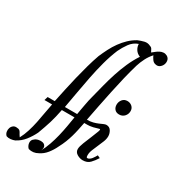

<svg xmlns="http://www.w3.org/2000/svg" viewBox="-298 -946 1085 1195"><g transform="rotate(30 244.5 -349.0)"><path d="M439 -253Q462 -253 473 -234.5Q484 -216 484 -197Q484 -177 475.5 -156Q467 -135 457.5 -113.5Q448 -92 439.5 -71Q431 -50 431 -31Q431 -27 432 -20.5Q433 -14 439 -14Q447 -14 454.5 -19.5Q462 -25 468 -32.5Q474 -40 479 -48.5Q484 -57 487 -62L506 -53Q490 -27 471 -7.5Q452 12 420 12Q399 12 379 0Q359 -12 359 -34Q359 -51 371 -81.5Q383 -112 395.5 -141.5Q408 -171 415.5 -192Q423 -213 414 -210Q389 -202 375 -199Q361 -196 352 -195Q343 -194 335 -194Q327 -194 313 -194Q307 -164 301.5 -138Q296 -112 289 -88Q282 -64 272.5 -39.5Q263 -15 248 13Q234 43 213 69.5Q192 96 163 110Q130 129 95 119Q88 113 83.5 104Q79 95 78 85.5Q77 76 80 67.5Q83 59 92 53Q103 43 119.5 39.5Q136 36 149.5 39.5Q163 43 169 55Q175 67 166 88Q182 58 194.5 22.5Q207 -13 216 -50.5Q225 -88 231.5 -125Q238 -162 243 -194H152Q146 -165 140.5 -141Q135 -117 128 -94.5Q121 -72 113 -49Q105 -26 95 1Q78 36 54 66.5Q30 97 -5 115Q-17 120 -33.5 122Q-50 124 -64 119Q-75 109 -77.5 94.5Q-80 80 -75.5 67Q-71 54 -60 46Q-49 38 -33 41Q-15 41 -7 56.5Q1 72 10 84Q26 54 37 19Q48 -16 55.5 -52.5Q63 -89 69 -125Q75 -161 82 -194H27L35 -220H86Q95 -263 105.5 -312Q116 -361 128 -410.5Q140 -460 153.5 -508.5Q167 -557 182 -599Q195 -629 210.5 -659.5Q226 -690 245.5 -717Q265 -744 288.5 -766.5Q312 -789 341 -805Q362 -814 384.5 -819.5Q407 -825 428 -814Q439 -811 444 -801Q449 -791 454 -782Q463 -789 474 -798Q485 -807 497 -813Q509 -819 522 -820Q535 -821 548 -814Q563 -805 566 -789.5Q569 -774 563 -759.5Q557 -745 544 -736Q531 -727 513 -732Q499 -735 489.5 -748.5Q480 -762 475 -774Q454 -751 439.5 -722.5Q425 -694 416 -665Q401 -614 387.5 -558Q374 -502 362 -444.5Q350 -387 338.5 -330Q327 -273 317 -220Q341 -220 360 -225Q379 -230 394 -236.5Q409 -243 420 -248Q431 -253 439 -253ZM267 -685Q245 -632 229.5 -574Q214 -516 202 -455.5Q190 -395 179.5 -335Q169 -275 159 -220H247Q249 -233 252.5 -252Q256 -271 259.5 -290.5Q263 -310 267 -329Q271 -348 275 -361Q287 -408 299 -455Q311 -502 326 -548Q341 -594 360.5 -638.5Q380 -683 407 -724Q384 -733 372.5 -751.5Q361 -770 361 -790Q326 -778 304 -747.5Q282 -717 267 -685ZM474 -348Q453 -348 441.5 -361Q430 -374 430 -394Q430 -415 443 -431Q456 -447 478 -447Q498 -447 512 -434.5Q526 -422 526 -402Q526 -380 511.5 -364Q497 -348 474 -348Z"/></g></svg>

Font: Lucien Schoenschriftv CAT
Style: Regular
Weight: 400
Designer: Lucian Bernhard 1928
Foundry: CAT-Fonts Peter Wiegel
Version: Version 1.000